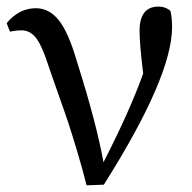

<svg xmlns="http://www.w3.org/2000/svg" viewBox="-20 -554 578 577"><path d="M9.8 -459 0 -484.4Q37.1 -529.3 87.9 -529.3Q127.9 -529.3 156.7 -493.2Q185.5 -457 210 -373Q269.5 -185.5 291 -66.4Q371.1 -222.7 410.2 -333Q399.4 -422.9 399.4 -460.9Q399.4 -534.2 456.1 -534.2Q477.5 -534.2 492.2 -521.5Q497.1 -500 497.1 -472.7Q497.1 -323.2 292 1L240.2 2.9Q228.5 -43.9 212.4 -97.7Q196.3 -151.4 187 -179.7Q177.7 -208 153.3 -276.9Q128.9 -345.7 124 -361.3Q105.5 -418 87.9 -440.4Q70.3 -462.9 43.9 -462.9Q29.3 -462.9 9.8 -459Z"/></svg>

Font: GenYoMin TW TTF Medium
Style: Regular
Weight: 500
Version: Version 1.300